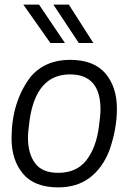

<svg xmlns="http://www.w3.org/2000/svg" viewBox="-20 -800 584 831"><path d="M26 0ZM232 -52Q311 -52 353.5 -106Q396 -160 408 -251Q415 -303 415 -326Q415 -478 283 -478Q136 -478 108 -279Q101 -227 101 -204Q101 -136 131.5 -94Q162 -52 232 -52ZM232 11Q129 11 79.5 -48Q30 -107 30 -201Q30 -358 112 -467Q175 -541 283 -541Q386 -541 436 -482.5Q486 -424 486 -329Q486 -241 453 -148Q423 -72 368 -30.5Q313 11 232 11ZM81 -614ZM198 -614 81 -780H149L261 -614ZM321 -614 211 -780H278L384 -614Z"/></svg>

Font: Tanohe Sans
Style: Italic
Weight: 400
Designer: Village Type and Design LLC & Cristiano Sobral
Foundry: Cooper Hewitt Smithsonian Design Museum
Version: Version 1.00;September 29, 2021;FontCreator 13.0.0.2655 64-b